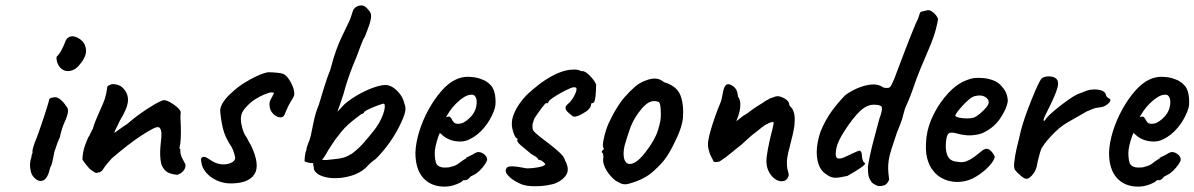

<svg xmlns="http://www.w3.org/2000/svg" viewBox="-20 -682 4448 715"><path d="M106 -22Q98 -30 94.5 -44.5Q91 -59 92 -73.5Q93 -88 97 -96Q97 -104 99.5 -108.5Q102 -113 101 -117Q100 -121 103 -131Q106 -141 109 -150Q116 -166 124.5 -190.5Q133 -215 141.5 -240Q150 -265 155.5 -283.5Q161 -302 162 -306Q162 -318 178 -319Q190 -323 203.5 -312.5Q217 -302 227 -286Q235 -278 233 -264Q231 -250 220 -226Q216 -218 210.5 -200.5Q205 -183 203 -171Q199 -163 193.5 -148.5Q188 -134 184 -121Q182 -116 180 -104Q178 -92 175 -79Q172 -66 167 -58Q158 -17 140.5 -10Q123 -3 106 -22ZM210 -425Q201 -432 196 -442.5Q191 -453 190.5 -462Q190 -471 192 -472Q201 -480 210 -497.5Q219 -515 224 -529Q225 -532 228.5 -537Q232 -542 236 -543Q248 -551 266 -543Q284 -535 294 -519Q303 -500 299.5 -482.5Q296 -465 278 -443Q263 -423 243.5 -418.5Q224 -414 210 -425Z M640 -31Q618 -33 604 -40.5Q590 -48 581 -70Q577 -86 576.5 -103.5Q576 -121 577.5 -137Q579 -153 580 -163Q581 -165 581 -172.5Q581 -180 581 -188Q579 -204 572.5 -207.5Q566 -211 552 -204Q532 -194 506 -177Q480 -160 452 -138Q424 -116 396 -92Q374 -68 365.5 -54Q357 -40 347 -40Q339 -36 331 -41Q323 -46 313 -54Q306 -62 297.5 -73Q289 -84 287 -88Q287 -100 289.5 -114Q292 -128 297.5 -143Q303 -158 309 -171Q313 -176 316.5 -184.5Q320 -193 326 -203Q329 -216 337 -235Q345 -254 352 -270Q364 -295 370 -313Q376 -331 379 -354Q378 -356 380.5 -360Q383 -364 387 -365H388Q395 -371 412 -367.5Q429 -364 438 -354Q458 -334 456.5 -306.5Q455 -279 426 -232Q419 -216 412.5 -204Q406 -192 406 -187Q406 -187 415 -193.5Q424 -200 436 -208.5Q448 -217 456 -222Q461 -227 478 -240.5Q495 -254 515.5 -268Q536 -282 547 -288Q557 -295 571.5 -302Q586 -309 590 -309Q599 -309 613 -301.5Q627 -294 639 -283.5Q651 -273 653 -265Q653 -261 652.5 -255.5Q652 -250 652 -245Q653 -230 653.5 -208Q654 -186 653 -165Q652 -144 648 -131Q648 -131 649 -129Q650 -127 652 -125Q651 -123 651.5 -121Q652 -119 652 -119Q651 -115 653 -107.5Q655 -100 659.5 -91Q664 -82 670 -71Q673 -58 663.5 -46.5Q654 -35 640 -31Z M843 1Q814 2 788.5 -9.5Q763 -21 747.5 -39.5Q732 -58 730 -77Q727 -88 729.5 -92.5Q732 -97 739 -98Q745 -98 752 -93.5Q759 -89 767 -84Q783 -73 802.5 -70.5Q822 -68 838 -74.5Q854 -81 856 -93Q856 -97 852.5 -109Q849 -121 844 -132Q818 -170 810 -204.5Q802 -239 800 -270Q800 -285 812.5 -303.5Q825 -322 844 -338Q864 -357 888.5 -372.5Q913 -388 937 -399Q961 -410 978 -413Q994 -413 1013.5 -411Q1033 -409 1040 -404Q1053 -395 1064.5 -372.5Q1076 -350 1076 -333Q1076 -325 1069 -314Q1062 -303 1054 -288Q1050 -280 1046.5 -271.5Q1043 -263 1040 -256Q1035 -243 1021.5 -245Q1008 -247 996.5 -259Q985 -271 984 -287Q982 -302 988.5 -312.5Q995 -323 997 -329Q1001 -334 999.5 -336Q998 -338 991 -338Q984 -338 967.5 -331.5Q951 -325 933 -314Q915 -303 901 -288Q888 -275 882.5 -264Q877 -253 877 -238Q877 -224 882.5 -204.5Q888 -185 895 -175Q897 -174 902 -163.5Q907 -153 915 -140Q949 -68 928 -34Q907 0 843 1Z M1149 -51Q1149 -59 1147 -66Q1145 -73 1149 -77L1157 -75Q1153 -74 1142.5 -74.5Q1132 -75 1123.5 -77.5Q1115 -80 1114 -82Q1115 -99 1116.5 -108Q1118 -117 1121 -123Q1121 -132 1127 -146Q1133 -160 1137 -175Q1141 -192 1147.5 -226Q1154 -260 1167 -291Q1175 -317 1187 -356.5Q1199 -396 1210 -422Q1222 -468 1232.5 -496.5Q1243 -525 1254.5 -548.5Q1266 -572 1280 -602Q1284 -610 1288 -622.5Q1292 -635 1295 -644Q1302 -657 1317.5 -661Q1333 -665 1345 -653Q1356 -642 1360 -633.5Q1364 -625 1360 -606.5Q1356 -588 1339 -546Q1332 -536 1323.5 -512.5Q1315 -489 1308 -471Q1293 -436 1284 -411Q1275 -386 1267 -360Q1260 -332 1249.5 -303Q1239 -274 1229 -243L1213 -238Q1220 -247 1230.5 -259Q1241 -271 1250.5 -281Q1260 -291 1263 -294Q1290 -317 1323 -334.5Q1356 -352 1385.5 -360.5Q1415 -369 1430 -363Q1446 -358 1463.5 -339Q1481 -320 1486 -296Q1494 -280 1486 -255.5Q1478 -231 1459 -196Q1442 -165 1420 -136.5Q1398 -108 1378 -89Q1371 -85 1360.5 -75.5Q1350 -66 1342 -57Q1321 -38 1291 -28.5Q1261 -19 1231 -18.5Q1201 -18 1178.5 -26.5Q1156 -35 1149 -51ZM1174 -88Q1179 -87 1184 -86.5Q1189 -86 1195 -86Q1217 -89 1231 -90Q1245 -91 1259 -95Q1273 -99 1291 -110Q1317 -130 1336 -152Q1355 -174 1374 -198Q1391 -220 1402 -245Q1413 -270 1413 -287Q1413 -296 1408 -296Q1406 -296 1390 -290.5Q1374 -285 1357.5 -277.5Q1341 -270 1336 -265Q1336 -261 1330 -258.5Q1324 -256 1324 -256Q1293 -233 1277.5 -219Q1262 -205 1250 -190Q1243 -180 1238.5 -175Q1234 -170 1230.5 -165Q1227 -160 1220.5 -150.5Q1214 -141 1202 -122Q1195 -109 1187 -97Q1179 -85 1174 -83Z M1636 13Q1585 13 1556 -19.5Q1527 -52 1527 -113Q1528 -149 1541 -191.5Q1554 -234 1576 -274Q1598 -314 1624.5 -344Q1651 -374 1678 -386Q1688 -391 1699.5 -393.5Q1711 -396 1722 -396Q1734 -396 1747.5 -394Q1761 -392 1773 -387Q1794 -380 1808.5 -363.5Q1823 -347 1825 -315Q1826 -302 1825 -291.5Q1824 -281 1819 -268Q1806 -234 1782 -205.5Q1758 -177 1728 -163Q1720 -159 1711.5 -157Q1703 -155 1694 -155Q1673 -155 1656 -161.5Q1639 -168 1626 -180L1618 -187L1614 -178Q1606 -156 1602.5 -139.5Q1599 -123 1599 -113Q1599 -101 1600.5 -89Q1602 -77 1607 -69Q1611 -64 1618.5 -61Q1626 -58 1636 -58Q1643 -58 1649 -58.5Q1655 -59 1660 -61Q1678 -65 1689 -74Q1700 -83 1712 -90L1716 -92L1715 -94Q1731 -102 1738 -105.5Q1745 -109 1747 -111Q1751 -113 1756 -115Q1768 -118 1781 -109Q1794 -100 1794 -87Q1794 -82 1785.5 -69.5Q1777 -57 1765.5 -46Q1754 -35 1743 -30Q1741 -29 1737 -27Q1733 -25 1730 -23H1731Q1722 -11 1713 -11H1705Q1701 -4 1679 4.5Q1657 13 1636 13ZM1686 -221Q1698 -221 1707.5 -226.5Q1717 -232 1725 -239Q1748 -259 1753.5 -285.5Q1759 -312 1748 -325Q1745 -328 1741.5 -329Q1738 -330 1731 -329Q1720 -328 1706 -319Q1692 -310 1678 -296Q1664 -282 1654 -267L1641 -246Q1645 -247 1648.5 -247.5Q1652 -248 1653 -248Q1659 -245 1662 -238.5Q1665 -232 1670 -226.5Q1675 -221 1686 -221Z M1924 5Q1895 -7 1879 -21.5Q1863 -36 1863 -47Q1864 -54 1868.5 -58.5Q1873 -63 1889.5 -62.5Q1906 -62 1942 -55Q1953 -55 1966.5 -56.5Q1980 -58 1991.5 -60.5Q2003 -63 2007 -67Q2012 -68 2010 -71.5Q2008 -75 2003 -79Q1999 -83 1994 -85Q1989 -87 1985 -87Q1984 -92 1976.5 -97.5Q1969 -103 1959 -108Q1937 -126 1920 -140.5Q1903 -155 1907 -161Q1907 -165 1907 -165.5Q1907 -166 1907 -166Q1900 -166 1893 -185.5Q1886 -205 1886 -221Q1886 -239 1894 -258.5Q1902 -278 1915 -296.5Q1928 -315 1942 -329Q1960 -346 1983.5 -364.5Q2007 -383 2033 -397.5Q2059 -412 2085 -419Q2101 -423 2118 -423Q2135 -423 2144 -417Q2153 -419 2164 -411Q2175 -403 2185 -391Q2195 -379 2200 -368Q2200 -356 2199 -339.5Q2198 -323 2195.5 -310.5Q2193 -298 2186 -298Q2186 -298 2183.5 -297.5Q2181 -297 2181 -292Q2181 -282 2166 -269Q2147 -256 2131 -250Q2115 -244 2108 -253Q2103 -257 2099 -260.5Q2095 -264 2091 -268Q2091 -268 2088.5 -272Q2086 -276 2086 -281Q2086 -285 2089 -288.5Q2092 -292 2092 -292Q2103 -301 2110.5 -312Q2118 -323 2122.5 -333.5Q2127 -344 2127 -349Q2127 -355 2124.5 -356Q2122 -357 2114 -357Q2106 -355 2088.5 -346.5Q2071 -338 2053 -327Q2035 -316 2026 -308Q2022 -301 2020.5 -299Q2019 -297 2015 -297Q2015 -301 2009.5 -295Q2004 -289 1996.5 -279Q1989 -269 1981.5 -258Q1974 -247 1970 -241Q1968 -234 1965 -226Q1962 -218 1963 -210Q1962 -199 1969.5 -191.5Q1977 -184 1994 -170Q2029 -144 2047.5 -128.5Q2066 -113 2074 -103.5Q2082 -94 2084 -85Q2101 -54 2090 -33.5Q2079 -13 2052 -1Q2042 4 2018 8Q1994 12 1967.5 11.5Q1941 11 1924 5Z M2314 4Q2301 5 2293 1.5Q2285 -2 2273 -9Q2251 -26 2238 -48.5Q2225 -71 2226 -88Q2228 -97 2226.5 -104Q2225 -111 2225 -111Q2219 -116 2221 -117.5Q2223 -119 2224 -123Q2232 -125 2226 -134Q2223 -142 2229.5 -170.5Q2236 -199 2247 -224Q2252 -235 2261.5 -253Q2271 -271 2283 -289.5Q2295 -308 2305 -319Q2327 -344 2344.5 -359Q2362 -374 2384 -382Q2404 -390 2420.5 -389.5Q2437 -389 2453 -376Q2477 -369 2494 -355Q2511 -341 2518 -315Q2526 -286 2523.5 -246.5Q2521 -207 2489 -145Q2470 -106 2451.5 -83.5Q2433 -61 2407 -39Q2388 -23 2362.5 -12Q2337 -1 2314 4ZM2399 -136Q2414 -158 2423 -178Q2432 -198 2439 -231Q2441 -242 2441 -258Q2441 -274 2439 -288Q2437 -302 2431 -303Q2418 -308 2403.5 -303.5Q2389 -299 2371 -279Q2355 -260 2344 -241.5Q2333 -223 2324.5 -198.5Q2316 -174 2306 -140Q2298 -105 2306.5 -85Q2315 -65 2339 -74.5Q2363 -84 2399 -136Z M2890 -7Q2877 -7 2864 -17Q2851 -27 2842.5 -44Q2834 -61 2834 -82Q2834 -97 2840 -129Q2846 -161 2857 -203Q2861 -221 2861 -225Q2861 -229 2853 -227Q2849 -226 2845 -224.5Q2841 -223 2837 -220Q2830 -218 2817.5 -208Q2805 -198 2790 -186Q2784 -182 2775 -174Q2766 -166 2757 -158Q2748 -150 2742 -144Q2735 -139 2720 -126.5Q2705 -114 2689 -101.5Q2673 -89 2660 -81Q2651 -78 2644 -78.5Q2637 -79 2636 -83Q2635 -87 2628.5 -98.5Q2622 -110 2618 -129Q2614 -148 2620 -170Q2621 -178 2627 -198.5Q2633 -219 2642.5 -246.5Q2652 -274 2664 -302Q2667 -310 2669 -321.5Q2671 -333 2673.5 -344.5Q2676 -356 2681 -362Q2684 -368 2690.5 -368.5Q2697 -369 2703 -365Q2714 -360 2720.5 -350Q2727 -340 2728 -323Q2737 -310 2737 -293.5Q2737 -277 2733 -262.5Q2729 -248 2725 -238.5Q2721 -229 2721 -231Q2725 -232 2734.5 -240.5Q2744 -249 2763 -260Q2785 -277 2798.5 -285.5Q2812 -294 2819.5 -298.5Q2827 -303 2832 -307Q2836 -309 2840 -311Q2844 -313 2845 -314Q2846 -315 2847 -315.5Q2848 -316 2848 -316Q2850 -316 2856.5 -318.5Q2863 -321 2869 -323Q2878 -325 2889.5 -321Q2901 -317 2910 -309.5Q2919 -302 2919 -293Q2919 -290 2921.5 -287.5Q2924 -285 2925 -283Q2931 -279 2936 -264Q2941 -249 2939 -226Q2939 -210 2932.5 -182.5Q2926 -155 2919 -128Q2911 -99 2910.5 -80.5Q2910 -62 2912.5 -51.5Q2915 -41 2917 -34Q2918 -26 2911.5 -16.5Q2905 -7 2890 -7Z M3276 7Q3265 11 3254.5 11Q3244 11 3227 -2Q3218 -14 3215 -25Q3212 -36 3212 -61Q3214 -76 3220 -104.5Q3226 -133 3234.5 -164Q3243 -195 3249.5 -220.5Q3256 -246 3260 -255Q3267 -279 3263 -285Q3259 -291 3239 -292Q3210 -294 3183 -268.5Q3156 -243 3124 -193Q3100 -156 3095 -131.5Q3090 -107 3094 -98Q3096 -92 3103.5 -91.5Q3111 -91 3121 -95Q3131 -99 3141 -104Q3148 -108 3158.5 -112.5Q3169 -117 3179 -121Q3185 -121 3187.5 -115Q3190 -109 3190 -99Q3190 -95 3192.5 -86.5Q3195 -78 3201 -75Q3205 -71 3186.5 -58Q3168 -45 3136 -27Q3106 -20 3090 -20Q3074 -20 3057 -33Q3029 -50 3023 -93.5Q3017 -137 3036 -193Q3055 -238 3078 -269Q3101 -300 3127 -327Q3131 -331 3150 -342Q3169 -353 3191 -360Q3216 -368 3235 -367.5Q3254 -367 3270 -356Q3288 -352 3294 -357.5Q3300 -363 3310 -388Q3329 -438 3348.5 -489.5Q3368 -541 3390 -594Q3400 -613 3402.5 -623.5Q3405 -634 3409 -638L3434 -644Q3443 -646 3456 -635Q3469 -624 3473 -612Q3473 -603 3465 -572.5Q3457 -542 3439 -500Q3423 -463 3407.5 -425.5Q3392 -388 3378 -346Q3367 -315 3358 -296Q3349 -277 3346 -263Q3340 -237 3331.5 -216.5Q3323 -196 3320 -188Q3307 -150 3299.5 -126Q3292 -102 3289.5 -85Q3287 -68 3287.5 -52Q3288 -36 3291 -15Q3291 -11 3287 -4.5Q3283 2 3276 7Z M3616 -25Q3589 -8 3557.5 -5Q3526 -2 3498 -13.5Q3470 -25 3453 -49Q3440 -65 3432.5 -93.5Q3425 -122 3430 -170Q3435 -213 3457.5 -257.5Q3480 -302 3512.5 -336.5Q3545 -371 3581 -384Q3596 -390 3609 -391.5Q3622 -393 3645 -391Q3668 -388 3684 -380.5Q3700 -373 3708 -363Q3723 -347 3728 -332.5Q3733 -318 3733 -304Q3728 -275 3704 -240Q3680 -205 3638 -186Q3619 -179 3595 -178Q3571 -177 3539 -186Q3517 -192 3510 -182Q3503 -172 3502 -139Q3502 -115 3509.5 -100Q3517 -85 3535 -81Q3557 -77 3567.5 -78.5Q3578 -80 3593 -88Q3604 -95 3610.5 -99.5Q3617 -104 3622.5 -109Q3628 -114 3635 -119Q3641 -124 3645.5 -126Q3650 -128 3655 -128Q3664 -127 3672 -118Q3680 -109 3683 -102Q3687 -97 3678.5 -83Q3670 -69 3653.5 -53.5Q3637 -38 3616 -25ZM3607 -244Q3616 -248 3629 -258.5Q3642 -269 3652 -281Q3662 -293 3662 -301Q3662 -313 3648 -321.5Q3634 -330 3610 -324Q3601 -322 3589 -312Q3577 -302 3565.5 -289.5Q3554 -277 3546 -266.5Q3538 -256 3537 -251Q3541 -246 3553.5 -243.5Q3566 -241 3581.5 -241Q3597 -241 3607 -244Z M3779 -30Q3770 -37 3762 -46.5Q3754 -56 3757 -76Q3760 -104 3765 -125.5Q3770 -147 3777 -175Q3779 -187 3787.5 -216Q3796 -245 3809 -279Q3822 -313 3835 -343.5Q3848 -374 3858 -389Q3868 -398 3886.5 -397.5Q3905 -397 3913 -389Q3924 -380 3918.5 -357.5Q3913 -335 3890 -288Q3882 -271 3875 -257.5Q3868 -244 3866.5 -237.5Q3865 -231 3871 -233Q3877 -244 3893 -258.5Q3909 -273 3927 -287Q3945 -301 3961 -312Q3977 -323 3983 -326Q3991 -331 4001.5 -334.5Q4012 -338 4016 -340Q4039 -351 4065.5 -348.5Q4092 -346 4098 -331Q4099 -323 4104.5 -319Q4110 -315 4110 -315Q4114 -315 4114.5 -312Q4115 -309 4115 -309Q4115 -302 4102.5 -292.5Q4090 -283 4074 -282Q4061 -281 4051 -277Q4041 -273 4027 -267Q3989 -245 3957 -227Q3925 -209 3893 -174Q3886 -166 3878.5 -157.5Q3871 -149 3863 -136Q3858 -131 3853 -114Q3848 -97 3844.5 -81.5Q3841 -66 3841 -63Q3841 -63 3838 -53.5Q3835 -44 3828 -35Q3816 -19 3805.5 -16.5Q3795 -14 3779 -30Z M4219 13Q4168 13 4139 -19.5Q4110 -52 4110 -113Q4111 -149 4124 -191.5Q4137 -234 4159 -274Q4181 -314 4207.5 -344Q4234 -374 4261 -386Q4271 -391 4282.5 -393.5Q4294 -396 4305 -396Q4317 -396 4330.5 -394Q4344 -392 4356 -387Q4377 -380 4391.5 -363.5Q4406 -347 4408 -315Q4409 -302 4408 -291.5Q4407 -281 4402 -268Q4389 -234 4365 -205.5Q4341 -177 4311 -163Q4303 -159 4294.5 -157Q4286 -155 4277 -155Q4256 -155 4239 -161.5Q4222 -168 4209 -180L4201 -187L4197 -178Q4189 -156 4185.5 -139.5Q4182 -123 4182 -113Q4182 -101 4183.5 -89Q4185 -77 4190 -69Q4194 -64 4201.5 -61Q4209 -58 4219 -58Q4226 -58 4232 -58.5Q4238 -59 4243 -61Q4261 -65 4272 -74Q4283 -83 4295 -90L4299 -92L4298 -94Q4314 -102 4321 -105.5Q4328 -109 4330 -111Q4334 -113 4339 -115Q4351 -118 4364 -109Q4377 -100 4377 -87Q4377 -82 4368.5 -69.5Q4360 -57 4348.5 -46Q4337 -35 4326 -30Q4324 -29 4320 -27Q4316 -25 4313 -23H4314Q4305 -11 4296 -11H4288Q4284 -4 4262 4.5Q4240 13 4219 13ZM4269 -221Q4281 -221 4290.5 -226.5Q4300 -232 4308 -239Q4331 -259 4336.5 -285.5Q4342 -312 4331 -325Q4328 -328 4324.5 -329Q4321 -330 4314 -329Q4303 -328 4289 -319Q4275 -310 4261 -296Q4247 -282 4237 -267L4224 -246Q4228 -247 4231.5 -247.5Q4235 -248 4236 -248Q4242 -245 4245 -238.5Q4248 -232 4253 -226.5Q4258 -221 4269 -221Z"/></svg>

Font: Caveat SemiBold
Style: Regular
Weight: 600
Designer: Pablo Impallari
Foundry: Pablo Impallari
Version: Version 2.000